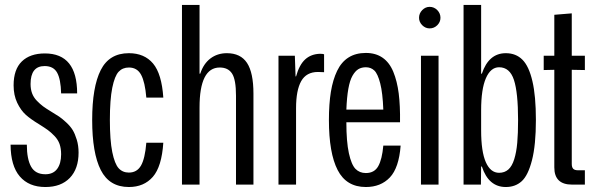

<svg xmlns="http://www.w3.org/2000/svg" viewBox="-20 -749 2412 779"><path d="M164.1 9.8Q97.2 9.8 60.3 -33.2Q23.4 -76.2 22.9 -162.1H88.9Q88.9 -103.5 106.2 -72.8Q123.5 -42 164.1 -42Q195.8 -42 211.9 -63.7Q228 -85.4 228 -123Q228 -146.5 221.7 -164.6Q215.3 -182.6 200.9 -197.5Q186.5 -212.4 174.1 -221.4Q161.6 -230.5 138.2 -245.1Q105 -265.1 84.7 -283.2Q64.5 -301.3 49.8 -332Q35.2 -362.8 35.2 -402.8Q35.2 -467.3 68.6 -499.8Q102.1 -532.2 162.1 -532.2Q293 -532.2 293 -370.1H228Q226.6 -427.7 211.7 -454.3Q196.8 -481 161.1 -481Q104 -481 104 -408.2Q104 -387.2 110.1 -370.6Q116.2 -354 129.4 -340.3Q142.6 -326.7 154.8 -317.6Q167 -308.6 188 -295.9Q208.5 -283.7 219.7 -276.1Q231 -268.6 248.3 -252.7Q265.6 -236.8 274.9 -221.4Q284.2 -206.1 291.5 -182.1Q298.8 -158.2 298.8 -129.9Q298.8 -64 263.2 -27.1Q227.5 9.8 164.1 9.8Z M502.9 9.8Q423.8 9.8 388.9 -59.1Q354 -127.9 354 -262.2Q354 -396 388.7 -464.6Q423.3 -533.2 502.9 -533.2Q565.9 -533.2 601.1 -491.2Q636.2 -449.2 642.6 -353H573.7Q568.4 -416 552.5 -445.6Q536.6 -475.1 502.9 -475.1Q477.5 -475.1 461.4 -458Q445.3 -440.9 435.5 -392.8Q425.8 -344.7 425.8 -262.2Q425.8 -180.2 435.5 -132.1Q445.3 -84 461.4 -66.4Q477.5 -48.8 502.9 -48.8Q535.6 -48.8 552 -77.1Q568.4 -105.5 573.7 -169.9H642.6Q636.2 -72.8 600.1 -31.5Q564 9.8 502.9 9.8Z M718.3 0V-729H789.6V-450.2H792.5Q805.7 -490.7 834 -512Q862.3 -533.2 900.4 -533.2Q956.1 -533.2 982.2 -493.7Q1008.3 -454.1 1008.3 -369.1V0H937.5V-360.8Q937.5 -425.8 921.6 -450.4Q905.8 -475.1 871.6 -475.1Q789.6 -475.1 789.6 -313V0Z M1109.9 0V-522.9H1176.3L1179.2 -439H1181.2Q1194.3 -486.3 1218.3 -508.1Q1242.2 -529.8 1278.3 -530.8Q1290 -530.8 1294.9 -528.8V-456.1Q1292 -456.1 1283.7 -456.5Q1275.4 -457 1270 -457Q1223.1 -457 1202.1 -419.9Q1181.2 -382.8 1181.2 -310.1V0Z M1464.4 9.8Q1385.3 9.8 1349.9 -59.1Q1314.5 -127.9 1314.5 -262.2Q1314.5 -327.6 1322.5 -376.7Q1330.6 -425.8 1347.9 -461.7Q1365.2 -497.6 1394.3 -515.9Q1423.3 -534.2 1464.4 -534.2Q1504.4 -534.2 1532.2 -514.9Q1560.1 -495.6 1575.7 -457.8Q1591.3 -419.9 1597.7 -369.9Q1604 -319.8 1603 -252.9H1385.3Q1385.3 -174.3 1395.5 -127.4Q1405.8 -80.6 1422.4 -63.7Q1439 -46.9 1464.4 -46.9Q1499 -46.9 1514.6 -74.7Q1530.3 -102.5 1535.2 -158.2H1605.5Q1598.6 -67.9 1561.8 -29.1Q1524.9 9.8 1464.4 9.8ZM1385.3 -304.2H1535.2Q1532.7 -371.6 1522.7 -410.6Q1512.7 -449.7 1498.8 -462.9Q1484.9 -476.1 1464.4 -476.1Q1446.8 -476.1 1433.8 -468.3Q1420.9 -460.4 1410.2 -441.7Q1399.4 -422.9 1393.3 -388.7Q1387.2 -354.5 1385.3 -304.2Z M1688 0V-522.9H1759.3V0ZM1680.2 -676.8Q1680.2 -694.8 1693.1 -708Q1706.1 -721.2 1723.1 -721.2Q1741.2 -721.2 1754.2 -708Q1767.1 -694.8 1767.1 -676.8Q1767.1 -659.7 1754.2 -646.7Q1741.2 -633.8 1723.1 -633.8Q1706.1 -633.8 1693.1 -646.7Q1680.2 -659.7 1680.2 -676.8Z M2032.2 9.8Q1962.4 9.8 1935.1 -73.2H1932.1L1931.2 0H1860.8V-729H1932.1V-450.2H1935.1Q1962.9 -533.2 2032.2 -533.2Q2073.2 -533.2 2099.6 -506.8Q2126 -480.5 2140.1 -419.9Q2154.3 -359.4 2154.3 -262.2Q2154.3 -160.6 2138.4 -98.9Q2122.6 -37.1 2096.7 -13.7Q2070.8 9.8 2032.2 9.8ZM1932.1 -220.2Q1932.1 -133.8 1951.2 -90.8Q1970.2 -47.9 2004.9 -47.9Q2027.3 -47.9 2042.5 -61.3Q2057.6 -74.7 2066.4 -103Q2075.2 -131.3 2078.6 -169.2Q2082 -207 2082 -262.2Q2082 -373.5 2065.2 -424.8Q2048.3 -476.1 2004.9 -476.1Q1970.7 -476.1 1951.4 -431.6Q1932.1 -387.2 1932.1 -301.8Z M2300.8 0Q2229 0 2229 -69.8V-465.8L2186 -464.8V-522.9H2229V-689L2299.8 -694.8V-522.9H2353V-464.8L2299.8 -465.8V-84Q2299.8 -70.3 2305.7 -64.2Q2311.5 -58.1 2325.7 -58.1H2353V0Z"/></svg>

Font: Lumene Sans Condensed
Style: Regular
Weight: 400
Width: 3
Designer: Deni Anggara
Version: Version 1.003;Glyphs 3.1.2 (3151)